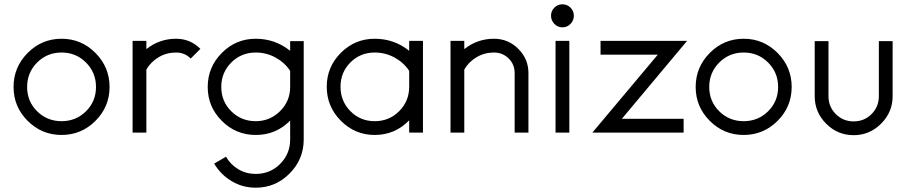

<svg xmlns="http://www.w3.org/2000/svg" viewBox="-20 -616 4229 892"><path d="M108.5 -370Q174 -436 266 -436Q358 -436 423.5 -370Q489 -304 489 -212Q489 -120 423.5 -54.5Q358 11 266 11Q174 11 108.5 -54.5Q43 -120 43 -212Q43 -304 108.5 -370ZM379.5 -325.5Q333 -372 266 -372Q199 -372 152.5 -325.5Q106 -279 106 -212Q106 -145 152.5 -99Q199 -53 266 -53Q333 -53 379.5 -99Q426 -145 426 -212Q426 -279 379.5 -325.5Z M798 -436Q864 -436 911 -389L866 -344Q838 -372 798 -372Q754 -372 717.5 -350.5Q681 -329 660 -293V0H596V-426H660V-388Q721 -436 798 -436Z M1168 -436Q1258 -436 1328 -380V-425H1391V32Q1391 124 1325.5 190Q1260 256 1168 256Q1107 256 1056 225.5Q1005 195 975 144L1030 112Q1051 149 1087.5 170.5Q1124 192 1168 192Q1235 192 1281.5 145.5Q1328 99 1328 32V-56Q1263 11 1168 11Q1076 11 1010.5 -54.5Q945 -120 945 -212Q945 -304 1010.5 -370Q1076 -436 1168 -436ZM1168 -372Q1101 -372 1054.5 -325.5Q1008 -279 1008 -212Q1008 -145 1054.5 -99Q1101 -53 1168 -53Q1234 -53 1281 -99.5Q1328 -146 1328 -212V-287Q1302 -326 1259.5 -349Q1217 -372 1168 -372Z M1721 -436Q1811 -436 1881 -380V-426H1945V0H1881V-57Q1815 11 1721 11Q1629 11 1563.5 -55Q1498 -121 1498 -213Q1498 -305 1563.5 -370.5Q1629 -436 1721 -436ZM1721 -372Q1654 -372 1608 -326Q1562 -280 1562 -213Q1562 -146 1608 -99.5Q1654 -53 1721 -53Q1788 -53 1834.5 -99.5Q1881 -146 1881 -213V-287Q1855 -326 1812.5 -349Q1770 -372 1721 -372Z M2275 -436Q2341 -436 2388 -389Q2435 -342 2435 -277V0H2371V-277Q2371 -317 2343 -344.5Q2315 -372 2275 -372Q2231 -372 2194.5 -350.5Q2158 -329 2137 -293V0H2073V-426H2137V-388Q2198 -436 2275 -436Z M2555.5 -580.5Q2571 -596 2593 -596Q2615 -596 2630.5 -580.5Q2646 -565 2646 -543Q2646 -521 2630.5 -505Q2615 -489 2593 -489Q2571 -489 2555.5 -505Q2540 -521 2540 -543Q2540 -565 2555.5 -580.5ZM2561 -426H2625V0H2561Z M2770 -426H3172L2869 -64H3156V0H2732L3036 -362H2770Z M3277.5 -370Q3343 -436 3435 -436Q3527 -436 3592.5 -370Q3658 -304 3658 -212Q3658 -120 3592.5 -54.5Q3527 11 3435 11Q3343 11 3277.5 -54.5Q3212 -120 3212 -212Q3212 -304 3277.5 -370ZM3548.5 -325.5Q3502 -372 3435 -372Q3368 -372 3321.5 -325.5Q3275 -279 3275 -212Q3275 -145 3321.5 -99Q3368 -53 3435 -53Q3502 -53 3548.5 -99Q3595 -145 3595 -212Q3595 -279 3548.5 -325.5Z M4127 -425V-169Q4127 -95 4073.5 -41.5Q4020 12 3946 12Q3871 12 3818 -41.5Q3765 -95 3765 -169V-425H3829V-169Q3829 -120 3863 -86Q3897 -52 3946 -52Q3995 -52 4029 -86Q4063 -120 4063 -169V-425Z"/></svg>

Font: Timtura
Style: Regular
Weight: 400
Version: Version 1.0